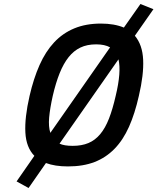

<svg xmlns="http://www.w3.org/2000/svg" viewBox="-20 -822 788 961"><path d="M320 11Q255 11 210 -6L123 119L63 86L152 -42Q111 -84 107 -158.5Q103 -233 128 -342Q148 -429 178 -496.5Q208 -564 251 -610Q294 -656 352 -680Q410 -704 485 -704Q552 -704 600 -684L683 -802L748 -776L655 -643Q693 -598 696.5 -523Q700 -448 675 -342Q655 -253 625.5 -187Q596 -121 553 -77Q510 -33 453 -11Q396 11 320 11ZM244 -342Q230 -279 226 -233.5Q222 -188 232 -157L531 -585Q504 -600 461 -600Q416 -600 382.5 -584Q349 -568 323.5 -536Q298 -504 278.5 -455.5Q259 -407 244 -342ZM344 -92Q389 -92 422.5 -106Q456 -120 481.5 -150.5Q507 -181 525.5 -228.5Q544 -276 559 -342Q588 -462 573 -525L278 -103Q301 -92 344 -92Z"/></svg>

Font: Panefresco 750wt
Style: Italic
Weight: 750
Foundry: Campivisivi & Chank Co
Version: Version 1.000